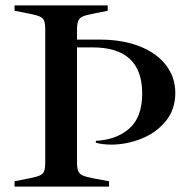

<svg xmlns="http://www.w3.org/2000/svg" viewBox="-20 -693 693 713"><path d="M34 -20 90 -31Q116 -36 128 -41.5Q140 -47 144 -57.5Q148 -68 148 -90V-583Q148 -605 144 -615.5Q140 -626 128 -631.5Q116 -637 90 -642L34 -653V-673H380V-653L325 -642Q298 -637 286.5 -631.5Q275 -626 270.5 -615.5Q266 -605 266 -583V-546H349Q435 -546 498.5 -521Q562 -496 596.5 -451Q631 -406 631 -348Q631 -286 595 -242.5Q559 -199 504 -177.5Q449 -156 394 -156Q360 -156 336 -163V-170Q413 -174 460.5 -216Q508 -258 508 -346Q508 -517 324 -517H266V-90Q266 -68 270.5 -57.5Q275 -47 287 -41.5Q299 -36 325 -31L385 -20V0H34Z"/></svg>

Font: Ibarra Real Nova SemiBold
Style: Regular
Weight: 600
Designer: Jose Maria Ribagorda & Octavio Pardo
Foundry: Jose Maria Ribagorda
Version: Version 1.014